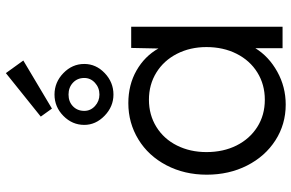

<svg xmlns="http://www.w3.org/2000/svg" viewBox="-194 -814 1018 671"><g transform="rotate(-90 315.5 -478.0)"><path d="M41 -265Q41 -343 74 -406Q107 -469 164.5 -504Q222 -539 291 -539Q355 -539 405 -510.5Q455 -482 482 -434L484 -529H558V0H483V-95Q454 -48 401 -18.5Q348 11 286 11Q217 11 161 -25Q105 -61 73 -124Q41 -187 41 -265ZM487 -266Q487 -323 463.5 -369Q440 -415 398 -441Q356 -467 303 -467Q250 -467 208 -441Q166 -415 143 -369Q120 -323 120 -266Q120 -207 143 -161Q166 -115 207.5 -88.5Q249 -62 303 -62Q356 -62 398 -88Q440 -114 463.5 -160.5Q487 -207 487 -266ZM215 -693Q215 -735 246.5 -766Q278 -797 321 -797Q364 -797 396 -766Q428 -735 428 -693Q428 -652 396 -621.5Q364 -591 321 -591Q279 -591 247 -622Q215 -653 215 -693ZM379 -693Q379 -717 362.5 -732.5Q346 -748 321 -748Q296 -748 280 -732.5Q264 -717 264 -693Q264 -671 281 -655.5Q298 -640 321 -640Q345 -640 362 -655.5Q379 -671 379 -693ZM244 -845 396 -967 440 -906 272 -806Z"/></g></svg>

Font: Lexend HM
Style: Regular
Weight: 400
Designer: Bonnie Shaver-Troup, Thomas Jockin, Octavio Pardo
Foundry: Lexend
Version: Version 1.091